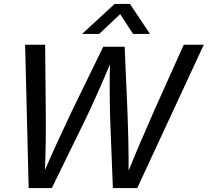

<svg xmlns="http://www.w3.org/2000/svg" viewBox="-20 -958 1058 978"><path d="M1018 -730 679 0H555L541 -356Q537 -514 540 -630Q475 -475 418 -356L244 0H126L108 -730H210L213 -396Q215 -234 209 -92Q261 -213 348 -396L506 -720H615L629 -396Q636 -211 635 -89Q675 -189 766 -396L916 -730ZM398 -785 564 -938H642L744 -785H658L592 -886L485 -785Z"/></svg>

Font: Nacelle
Style: Italic
Weight: 400
Italic angle: -12°
Designer: Sora Sagano
Foundry: Sora Sagano
Version: Version 1.000;FEAKit 1.0